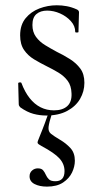

<svg xmlns="http://www.w3.org/2000/svg" viewBox="-20 -418 378 713"><path d="M100.4 -325.2Q100.4 -299.4 113.5 -281.3Q126.6 -263.2 147.4 -250.5Q168.2 -237.8 190.8 -225.6Q216.6 -213.2 239.8 -198.5Q263 -183.8 278.2 -163.4Q293.4 -143 293.4 -110.4Q293.4 -78.4 277.3 -50.7Q261.2 -23 229.4 -6Q197.6 11 151.6 11Q127.4 11 104 4.7Q80.6 -1.6 55.6 -19.2Q53.6 -21.2 51.6 -24.2Q49.6 -27.2 49.6 -31.2L47.6 -108.6Q47.6 -111.6 53.1 -112.1Q58.6 -112.6 59.6 -109.8Q72.2 -76.2 90.2 -53.5Q108.2 -30.8 130.9 -19.5Q153.6 -8.2 180.4 -8.2Q212.4 -8.2 229.8 -23.9Q247.2 -39.6 245.6 -71.2Q244.8 -100 231.1 -118.1Q217.4 -136.2 196.8 -148.5Q176.2 -160.8 153.8 -171.8Q129.2 -184 106.6 -197.6Q84 -211.2 69.4 -232.3Q54.8 -253.4 54.8 -286.8Q54.8 -325.6 75 -350.2Q95.2 -374.8 126.3 -386.6Q157.4 -398.4 191 -398.4Q209.8 -398.4 227.9 -395Q246 -391.6 264.4 -383.4Q273.4 -379.6 273.4 -372.4Q273.4 -356.4 272.4 -338.5Q271.4 -320.6 271.4 -299.4Q271.4 -297.2 265.4 -297.2Q259.4 -297.2 259.4 -299.4Q259.4 -321.6 243.1 -339.6Q226.8 -357.6 203 -368.1Q179.2 -378.6 155 -378.6Q130.6 -378.6 115.5 -366Q100.4 -353.4 100.4 -325.2ZM173.4 2Q162 37.4 160.3 53.8Q158.6 70.2 169.3 78.8Q180 87.4 203.8 101.6Q224.8 113.8 241.4 131.7Q258 149.6 258 178.8Q258 200.4 247.6 222.4Q237.2 244.4 214.3 259.7Q191.4 275 154.4 275Q127.2 275 108.5 265.5Q89.8 256 89.8 236.6Q89.8 223.4 99 215.3Q108.2 207.2 120.2 207.2Q134 207.2 140 214.3Q146 221.4 150.2 231.1Q154.4 240.8 161.7 247.9Q169 255 185.6 255Q219.6 255 219.6 217.4Q219.6 191.4 201.2 170.8Q182.8 150.2 134.2 124.2Q120.8 117.2 119.7 112.8Q118.6 108.4 125.2 93.8Q132.8 75.4 137 64.4Q141.2 53.4 146.3 40.2Q151.4 27 160.4 1Z"/></svg>

Font: Cormorant Garamond Light
Style: Regular
Weight: 300
Designer: Christian Thalmann (Catharsis Fonts)
Foundry: Catharsis Fonts
Version: Version 4.001